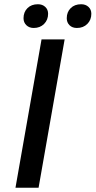

<svg xmlns="http://www.w3.org/2000/svg" viewBox="-20 -886 451 906"><path d="M176 -700H285L162 0H53ZM91 -800Q91 -829 109.5 -847.5Q128 -866 159 -866Q180 -866 193.5 -853.5Q207 -841 207 -821Q207 -792 188 -773Q169 -754 139 -754Q118 -754 104.5 -767Q91 -780 91 -800ZM295 -800Q295 -829 313.5 -847.5Q332 -866 363 -866Q384 -866 397.5 -853.5Q411 -841 411 -821Q411 -792 392 -773Q373 -754 343 -754Q321 -754 308 -767Q295 -780 295 -800Z"/></svg>

Font: Sarabun Medium
Style: Italic
Weight: 500
Italic angle: -10°
Designer: Suppakit Chalermlarp | Katatrad Co.,Ltd.
Foundry: Cadson Demak Co.,Ltd.
Version: Version 1.000; ttfautohint (v1.6)